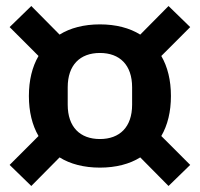

<svg xmlns="http://www.w3.org/2000/svg" viewBox="-20 -668 664 638"><path d="M312 -111C365 -111 411 -123 446 -145L540 -50L612 -120L516 -216C537 -252 548 -297 548 -349C548 -401 537 -446 516 -482L612 -578L540 -648L446 -553C411 -575 365 -587 312 -587C259 -587 213 -575 178 -553L84 -648L12 -578L108 -482C87 -446 76 -401 76 -349C76 -297 87 -252 108 -216L12 -120L84 -50L178 -145C213 -123 259 -111 312 -111ZM312 -206C246 -206 205 -246 205 -320V-378C205 -452 246 -492 312 -492C378 -492 419 -452 419 -378V-320C419 -246 378 -206 312 -206Z"/></svg>

Font: IBM Plex Thai SemiBold
Style: Regular
Weight: 600
Designer: Mike Abbink, Paul van der Laan, Pieter van Rosmalen, Ben Mitchell, Mark Frömberg
Foundry: Bold Monday
Version: Version 1.0